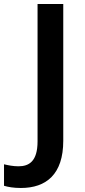

<svg xmlns="http://www.w3.org/2000/svg" viewBox="-96 -734 425 956"><path d="M8 202C134 202 219 134 219 -33V-714H91V-30C91 70 48 94 -4 94C-31 94 -55 89 -76 84V191C-56 197 -29 202 8 202Z"/></svg>

Font: Noto Sans Gurmukhi SemiBold
Style: Regular
Weight: 600
Designer: Jelle Bosma - Monotype Design Team
Foundry: Monotype Imaging Inc.
Version: Version 2.004